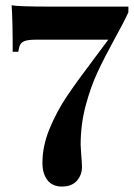

<svg xmlns="http://www.w3.org/2000/svg" viewBox="-20 -541 495 709"><path d="M404.8 -400.4Q364.7 -327.1 339.6 -273.2Q314.5 -219.2 296.1 -150.1Q277.8 -81.1 277.8 -5.9Q277.8 -2 279.8 27.3Q282.7 62.5 282.7 74.7Q282.7 105.5 263.7 126.7Q244.6 147.9 209 147.9Q173.3 147.9 155 124Q136.7 100.1 136.7 60.1Q136.7 -2 163.3 -66.2Q189.9 -130.4 227.3 -185.8Q264.6 -241.2 324.2 -319.8Q367.2 -377 379.9 -394.5H114.7Q87.4 -394.5 74 -390.4Q60.5 -386.2 55.4 -377.4Q50.3 -368.7 47.4 -349.6H26.9Q26.9 -470.7 22.9 -521.5Q45.4 -516.6 171.9 -516.6H454.1V-495.6Q439.5 -462.9 404.8 -400.4Z"/></svg>

Font: TypoPRO Playfair Display
Style: Bold
Weight: 700
Designer: Claus Eggers Sørensen
Foundry: Claus Eggers Sørensen
Version: Version 1.004;PS 001.004;hotconv 1.0.70;makeotf.lib2.5.58329